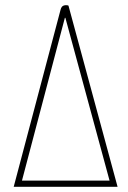

<svg xmlns="http://www.w3.org/2000/svg" viewBox="-20 -723 494 743"><path d="M33 0 214 -684Q216 -692 219 -696Q222 -700 226.5 -701.5Q231 -703 235 -703Q238 -703 241 -702.5Q244 -702 245 -701L435 0ZM65 -24H404L233 -654H231Z"/></svg>

Font: Yanone Kaffeesatz ExtraLight
Style: Regular
Weight: 200
Designer: Yanone (Cyrillic: Daniel Pouzeot, Huerta Tipografica, and Cyreal)
Foundry: Yanone
Version: Version 2.003